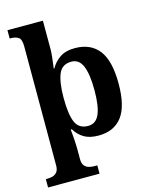

<svg xmlns="http://www.w3.org/2000/svg" viewBox="-143 -851 931 1182"><g transform="rotate(-15 322.5 -260.0)"><path d="M13 240V187H25Q40 187 56.5 182.5Q73 178 84.5 164Q96 150 96 122V-637Q96 -683 77 -695Q58 -707 29 -707H22V-760H248V-576Q248 -558 245 -530Q242 -502 239 -480Q236 -458 236 -458H240Q262 -497 298.5 -521.5Q335 -546 393 -546Q493 -546 545.5 -479Q598 -412 598 -266Q598 -121 546.5 -54.5Q495 12 397 12Q340 12 304.5 -9.5Q269 -31 247 -68H240Q240 -68 242 -46.5Q244 -25 246 3.5Q248 32 248 53V122Q248 150 259.5 164Q271 178 288 182.5Q305 187 319 187H341V240ZM350 -62Q400 -62 422 -112.5Q444 -163 444 -265Q444 -365 422.5 -418Q401 -471 351 -471Q291 -471 269.5 -418Q248 -365 248 -266Q248 -163 269.5 -112.5Q291 -62 350 -62Z"/></g></svg>

Font: Noto Serif Tamil
Style: Bold Italic
Weight: 700
Italic angle: -12°
Designer: Indian Type Foundry, Tom Grace, and the Monotype Design Team
Foundry: Monotype Imaging Inc.
Version: Version 2.003; ttfautohint (v1.8.4.7-5d5b)